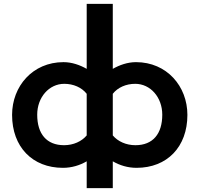

<svg xmlns="http://www.w3.org/2000/svg" viewBox="-20 -861 1040 1001"><path d="M432 -20V120H568V-20C604 1 646 14 692 14C851 14 957 -95 957 -262C957 -411 850 -537 689 -537C645 -537 603 -522 568 -502V-841H432V-502C397 -522 355 -537 311 -537C150 -537 43 -411 43 -262C43 -95 149 14 308 14C354 14 396 1 432 -20ZM432 -372V-155C406 -124 363 -104 314 -104C223 -104 174 -163 174 -263C174 -354 236 -424 315 -424C363 -424 406 -405 432 -372ZM568 -155V-372C594 -405 637 -424 685 -424C764 -424 826 -354 826 -263C826 -163 777 -104 686 -104C637 -104 594 -124 568 -155Z"/></svg>

Font: LINE Seed JP App_OTF Bold
Style: Regular
Weight: 700
Designer: LINE & Fontrix & Fontworks
Version: Version 1.009